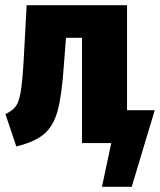

<svg xmlns="http://www.w3.org/2000/svg" viewBox="-20 -553 618 742"><path d="M578 -127 489 169H374L410 0H297V-407H235L227 -303Q219 -185 203 -126Q187 -67 151.5 -36Q116 -5 43 13L1 -112Q28 -125 40.5 -141.5Q53 -158 59.5 -195Q66 -232 71 -311L83 -533H471V-127Z"/></svg>

Font: Fira Sans Condensed ExtraBold
Style: Regular
Weight: 800
Width: 3
Designer: Carrois Corporate & Edenspiekermann AG
Foundry: Carrois Corporate GbR & Edenspiekermann AG
Version: Version 4.203